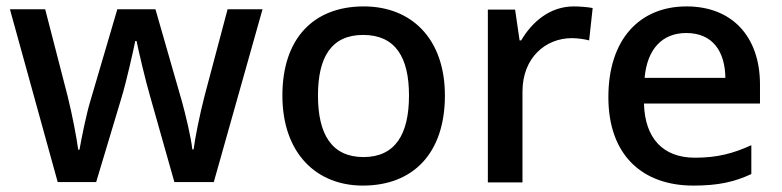

<svg xmlns="http://www.w3.org/2000/svg" viewBox="-20 -569 2439 599"><path d="M449 -266 524 -1H647L799 -540H690L618 -269C603 -211 588 -136 584 -103H580C576 -141 559 -211 548 -251L465 -540H346L261 -251C250 -215 234 -137 228 -102H224C219 -140 205 -213 191 -269L121 -540H11L160 -1H280L359 -264C375 -317 395 -407 402 -441H406C413 -407 434 -317 449 -266Z M1368 -271C1368 -449 1263 -549 1115 -549C958 -549 861 -449 861 -271C861 -91 967 10 1112 10C1269 10 1368 -91 1368 -271ZM972 -271C972 -391 1014 -460 1113 -460C1213 -460 1256 -391 1256 -271C1256 -150 1213 -79 1114 -79C1015 -79 972 -150 972 -271Z M1770 -549C1696 -549 1640 -501 1606 -443H1601L1587 -539H1502V0H1610V-283C1610 -390 1683 -450 1764 -450C1781 -450 1803 -447 1818 -443L1829 -544C1813 -547 1788 -549 1770 -549Z M2122 -549C1976 -549 1878 -447 1878 -266C1878 -83 1986 10 2143 10C2220 10 2270 -1 2324 -26V-116C2267 -90 2217 -77 2148 -77C2049 -77 1992 -137 1989 -246H2351V-305C2351 -456 2263 -549 2122 -549ZM2121 -466C2204 -466 2242 -408 2243 -326H1991C1999 -416 2046 -466 2121 -466Z"/></svg>

Font: Noto Sans Balinese Medium
Style: Regular
Weight: 500
Designer: Aditya Bayu, David Williams
Foundry: David Williams
Version: Version 2.005